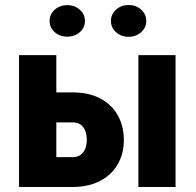

<svg xmlns="http://www.w3.org/2000/svg" viewBox="-20 -749 784 769"><path d="M148.9 -378.9H270.5Q335 -378.9 380.9 -355Q426.8 -331.1 451.4 -287.8Q476.1 -244.6 476.1 -187.5Q476.1 -146.5 461.9 -112.1Q447.8 -77.6 421.4 -52.7Q395 -27.8 356.9 -13.9Q318.8 0 270.5 0H56.2V-528.3H205.6V-119.6H270.5Q291 -119.6 303.5 -129.2Q315.9 -138.7 321.8 -154.3Q327.6 -169.9 327.6 -188Q327.6 -208 321.8 -224.1Q315.9 -240.2 303.5 -249.5Q291 -258.8 270.5 -258.8H148.9ZM683.1 -528.3V0H534.2V-528.3ZM178.7 -665Q178.7 -691.9 199.2 -710.2Q219.7 -728.5 249.5 -728.5Q278.8 -728.5 299.6 -710.2Q320.3 -691.9 320.3 -665Q320.3 -638.2 299.6 -620.1Q278.8 -602.1 249.5 -602.1Q219.7 -602.1 199.2 -620.1Q178.7 -638.2 178.7 -665ZM424.3 -665Q424.3 -691.9 444.8 -710.4Q465.3 -729 495.1 -729Q524.9 -729 545.4 -710.4Q565.9 -691.9 565.9 -665Q565.9 -638.7 545.4 -620.1Q524.9 -601.6 495.1 -601.6Q465.3 -601.6 444.8 -620.1Q424.3 -638.7 424.3 -665Z"/></svg>

Font: Roboto Condensed ExtraBold
Style: Regular
Weight: 800
Designer: Christian Robertson
Foundry: Google
Version: Version 3.008; 2023